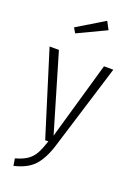

<svg xmlns="http://www.w3.org/2000/svg" viewBox="-181 -848 790 1121"><g transform="rotate(20 214.0 -287.5)"><path d="M250 2Q223 92 181 138.5Q139 185 56 204L49 160Q96 147 123 128Q150 109 166 80Q182 51 199 0H179L16 -523H74L216 -42L354 -523H412ZM307 -730 130 -646 112 -677 281 -779Z"/></g></svg>

Font: Fira Sans Condensed Light
Style: Regular
Weight: 300
Width: 3
Designer: bBox Type GmbH & Carrois Corporate GbR & Edenspiekermann AG
Foundry: bBox Type GmbH & Carrois Corporate GbR & Edenspiekermann AG
Version: Version 4.301